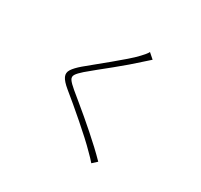

<svg xmlns="http://www.w3.org/2000/svg" viewBox="-170 -1008 1340 1280"><g transform="rotate(30 500.0 -368.0)"><path d="M680 -751Q671 -743 653 -727Q635 -711 626 -703Q600 -679 560.5 -645Q521 -611 477 -575.5Q433 -540 392 -507Q351 -474 322 -449Q290 -421 278 -402Q266 -383 278.5 -364Q291 -345 327 -315Q358 -289 395.5 -258.5Q433 -228 473.5 -193.5Q514 -159 555 -123Q596 -87 634.5 -51Q673 -15 706 19L671 51Q648 24 617 -6Q588 -36 546.5 -74Q505 -112 459 -152Q413 -192 368.5 -229.5Q324 -267 288 -296Q243 -333 231 -360Q219 -387 236 -413.5Q253 -440 294 -475Q321 -498 362 -531Q403 -564 448 -601.5Q493 -639 533 -673.5Q573 -708 598 -735Q608 -745 621 -760.5Q634 -776 639 -787Z"/></g></svg>

Font: Noto Sans SC Thin ExtraLight
Style: Regular
Weight: 250
Version: Version 2.004-H2;hotconv 1.0.118;makeotfexe 2.5.65603